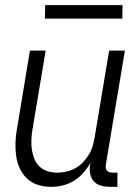

<svg xmlns="http://www.w3.org/2000/svg" viewBox="-20 -716 540 744"><path d="M179 8Q152 8 127.5 0.5Q103 -7 85 -24Q67 -41 56.5 -64Q46 -87 42.5 -112.5Q39 -138 40 -164.5Q41 -191 46 -218L96 -520H157L105 -209Q102 -189 101.5 -170Q101 -151 104 -133Q107 -115 114 -98.5Q121 -82 134 -70Q147 -58 164.5 -52.5Q182 -47 202 -47Q219 -47 237 -51Q255 -55 271.5 -64Q288 -73 301 -86.5Q314 -100 324 -116.5Q334 -133 339 -150Q344 -167 347 -185L403 -520H464L390 -77Q389 -71 390 -65Q391 -59 394.5 -55Q398 -51 403.5 -49Q409 -47 415 -47H435V8H406Q388 8 371.5 3.5Q355 -1 344 -13Q333 -25 329.5 -42Q326 -59 329 -77L331 -85Q319 -65 303 -46.5Q287 -28 266.5 -15.5Q246 -3 223.5 2.5Q201 8 179 8ZM154 -644 155 -696H455L454 -644Z"/></svg>

Font: Iosevka Light
Style: Italic
Weight: 300
Italic angle: -9°
Monospace: yes
Designer: Belleve Invis
Foundry: Belleve Invis
Version: Version 32.5.0; ttfautohint (v1.8.4)